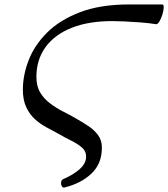

<svg xmlns="http://www.w3.org/2000/svg" viewBox="-20 -683 758 865"><path d="M269 162Q262 163 258 155Q254 147 255.5 137Q257 127 265 124Q311 104 339.5 78.5Q368 53 368 22Q368 -2 349 -18.5Q330 -35 301.5 -49Q273 -63 242 -81Q218 -94 190 -109Q162 -124 138 -145.5Q114 -167 98.5 -199.5Q83 -232 83 -279Q83 -344 109 -411.5Q135 -479 192 -536Q249 -593 340.5 -628Q432 -663 563 -663H711Q718 -663 717.5 -649Q717 -635 711.5 -617Q706 -599 698 -586Q690 -573 683 -574Q652 -579 613.5 -582Q575 -585 540.5 -586.5Q506 -588 486 -588Q379 -588 302.5 -557.5Q226 -527 185 -470.5Q144 -414 144 -336Q144 -294 161.5 -265.5Q179 -237 206.5 -216.5Q234 -196 264.5 -180.5Q295 -165 321 -150Q349 -134 376 -116.5Q403 -99 421 -75.5Q439 -52 439 -18Q439 55 391.5 99.5Q344 144 269 162Z"/></svg>

Font: Junicode SmExp
Style: Italic
Weight: 400
Width: 6
Italic angle: -11°
Designer: Peter S. Baker
Version: Version 2.205; ttfautohint (v1.8.4)